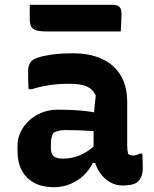

<svg xmlns="http://www.w3.org/2000/svg" viewBox="-20 -770 640 800"><path d="M510 -347Q510 -324 510 -301Q510 -278 510 -255Q510 -232 510 -209Q510 -186 510 -164Q510 -153 511 -144.5Q512 -136 514 -128Q517 -126 522.5 -124Q528 -122 534 -122Q541 -122 548 -124Q555 -126 561 -130H573Q574 -113 574.5 -97.5Q575 -82 575 -65Q575 -49 568.5 -34Q562 -19 552 -11Q542 -3 524.5 0Q507 3 492 3Q465 3 443 -8.5Q421 -20 404.5 -39.5Q388 -59 379 -84Q370 -109 370 -136Q370 -163 370 -190Q370 -217 370 -243Q370 -263 371 -283.5Q372 -304 374 -326Q376 -348 379 -372Q370 -391 356 -401.5Q342 -412 320 -416.5Q298 -421 267 -421Q238 -421 212 -418.5Q186 -416 161.5 -411Q137 -406 111 -398H99Q98 -416 97.5 -435.5Q97 -455 97 -473Q97 -486 100.5 -497Q104 -508 111 -515Q119 -524 143 -531.5Q167 -539 203 -543.5Q239 -548 283 -548Q340 -548 382.5 -533.5Q425 -519 453.5 -492.5Q482 -466 496 -429Q510 -392 510 -347ZM192 -153Q192 -129 203.5 -119Q215 -109 243 -109Q267 -109 291 -115.5Q315 -122 339 -136.5Q363 -151 386 -175L390 -91H367Q353 -63 329.5 -40Q306 -17 273.5 -3.5Q241 10 204 10Q157 10 123 -8Q89 -26 71 -59.5Q53 -93 53 -140V-162Q53 -192 65.5 -219Q78 -246 100.5 -267Q123 -288 153.5 -300.5Q184 -313 220 -313Q259 -313 294 -311Q329 -309 357.5 -304.5Q386 -300 406 -295Q413 -292 417.5 -279.5Q422 -267 424 -250.5Q426 -234 426 -219Q397 -222 367.5 -224Q338 -226 309.5 -227Q281 -228 253 -228Q237 -228 224.5 -225Q212 -222 202 -216Q197 -206 194.5 -195Q192 -184 192 -172ZM104 -750H447Q469 -750 477.5 -741.5Q486 -733 486 -713Q486 -700 485.5 -687.5Q485 -675 484.5 -663Q484 -651 483 -639H174Q145 -639 130 -644Q115 -649 109.5 -660.5Q104 -672 104 -690Q104 -701 104 -711Q104 -721 104 -730.5Q104 -740 104 -750Z"/></svg>

Font: Rec Mono Semicasual
Style: Bold
Weight: 700
Version: Version 1.085; ttfautohint (v1.8.4.7-5d5b)